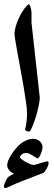

<svg xmlns="http://www.w3.org/2000/svg" viewBox="-21 -657 271 964"><path d="M223.1 162.6Q223.1 166.5 220.2 174.6Q217.3 182.6 212.9 190.2Q208.5 197.8 203.6 204.3Q198.7 210.9 194.8 211.9Q190.9 213.4 178.7 218Q166.5 222.7 150.6 228.8Q134.8 234.9 118.2 241.5Q101.6 248 88.4 252.9Q56.6 265.1 34.2 276.1Q11.7 287.1 6.8 287.1Q3.4 287.1 1 285.4Q-1.5 283.7 -1.5 278.3Q-1.5 274.9 0.7 268.3Q2.9 261.7 6.1 254.9Q9.3 248 12.5 242.4Q15.6 236.8 17.1 234.9Q19 232.9 23.4 229.7Q27.8 226.6 33 223.6Q38.1 220.7 43 218.3Q47.9 215.8 50.3 214.8Q44.9 213.4 39.1 210Q33.2 206.5 28.1 200.9Q22.9 195.3 19 188.2Q15.1 181.2 15.1 172.4Q15.1 161.6 21 147.5Q26.9 133.3 35.4 119.9Q43.9 106.4 53.5 94.7Q63 83 70.3 75.7Q82.5 63.5 94.2 56.4Q106 49.3 115.7 45.7Q125.5 42 133.8 41Q142.1 40 148.4 40Q155.8 40 163.3 43Q170.9 45.9 177.5 51.3Q184.1 56.6 188.2 64.2Q192.4 71.8 192.4 80.6Q192.4 88.9 189.7 98.9Q187 108.9 183.1 117.7Q179.2 126.5 175 132.3Q170.9 138.2 168.5 138.2Q166 138.2 159.2 134Q152.3 129.9 144 124.5Q135.7 119.1 126.7 115Q117.7 110.8 109.9 110.8Q97.2 110.8 88.1 118.7Q79.1 126.5 79.1 133.3Q79.1 135.3 86.4 141.4Q93.8 147.5 104.7 154.1Q115.7 160.6 127.9 165.8Q140.1 170.9 149.9 171.4Q157.7 169.4 168.2 166.3Q178.7 163.1 188.7 160.2Q198.7 157.2 206.5 155Q214.4 152.8 216.3 152.8Q223.1 152.8 223.1 162.6ZM178.7 -167.5Q178.7 -154.8 175.3 -137Q171.9 -119.1 167.2 -99.9Q162.6 -80.6 156.5 -62.3Q150.4 -43.9 144.5 -29.1Q138.7 -14.2 133.5 -5.1Q128.4 3.9 125.5 3.9Q119.6 3.9 112.3 0.7Q105 -2.4 105 -7.8Q105 -9.8 106.7 -14.6Q108.4 -19.5 109.9 -29.1Q111.3 -38.6 113 -53.5Q114.7 -68.4 114.7 -89.4Q114.7 -107.9 109.9 -142.3Q105 -176.8 98.1 -218Q91.3 -259.3 83 -303.2Q74.7 -347.2 67.9 -385.3Q61 -423.3 56.4 -451.2Q51.8 -479 51.8 -487.8Q51.8 -502.4 57.9 -523.9Q64 -545.4 74 -566.9Q84 -588.4 97.2 -607.7Q110.4 -627 124.5 -637.2Q131.8 -627 134.5 -613.3Q137.2 -599.6 137.2 -590.3V-542.5Z"/></svg>

Font: Accordance
Style: Bold-Italic
Weight: 700
Italic angle: -11°
Version: Version 1.2 (build January 31, 2020) Miklal Software Solutio